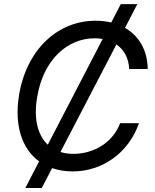

<svg xmlns="http://www.w3.org/2000/svg" viewBox="-20 -840 769 952"><path d="M105.5 92.3H187.1L238.3 -6.4C269.2 4.3 303.3 9.9 340.6 9.9C487.2 9.9 617.5 -81.3 669 -229H575.6C538 -130.3 442.1 -77.1 343.8 -77.1C321 -77.1 299.4 -80.3 279.8 -86.3L557.2 -619.7C594.1 -594.1 618.3 -553.3 620.4 -497.9H712.4C711.3 -592.3 668.3 -662.6 599.8 -701.7L660.9 -819.6H578.8L531.6 -728.3C507.1 -734.4 481.2 -737.2 453.5 -737.2C268.5 -737.2 112.9 -597.3 74.6 -369.7C49.4 -216.6 89.8 -101.2 174 -39.8ZM164.1 -357.6C195 -546.5 316.1 -650.2 449.6 -650.2C463.1 -650.2 476.6 -649.1 489 -646.7L217 -122.5C168.3 -168.3 145.6 -247.2 164.1 -357.6Z"/></svg>

Font: Margiela Sans Text
Style: Italic
Weight: 400
Italic angle: -9.39999°
Designer: Stefan Endress, Andreas Faust
Version: Version 1.100;FEAKit 1.0